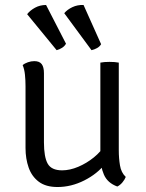

<svg xmlns="http://www.w3.org/2000/svg" viewBox="-20 -742 586 771"><path d="M457 -138.5Q457 -106.5 461.8 -77.8Q466.5 -49 485 -31.5Q481 -21 471.8 -9.8Q462.5 1.5 451 7Q411.5 -7.5 397.2 -41Q383 -74.5 383 -114.5V-490.5Q390 -492 399.5 -492.8Q409 -493.5 419.5 -493.5Q430.5 -493.5 440 -492.8Q449.5 -492 457 -490.5ZM82.5 -396Q82.5 -420 80.2 -442Q78 -464 71 -480.5Q79 -487.5 92 -492Q105 -496.5 117.5 -496.5Q138.5 -496.5 147.5 -484.5Q156.5 -472.5 156.5 -448V-170.5Q156.5 -111.5 171.5 -84.8Q186.5 -58 229.5 -58Q260.5 -58 294.2 -72.2Q328 -86.5 357.2 -110.2Q386.5 -134 403 -163V-85Q371 -44 318.5 -17.5Q266 9 211 9Q164 9 135.8 -12.2Q107.5 -33.5 95 -69.2Q82.5 -105 82.5 -147.5ZM165 -722 245 -566.5Q239.5 -556.5 229.2 -550Q219 -543.5 207.5 -540.5L89 -685Q100.5 -700 120.5 -711Q140.5 -722 165 -722ZM315.5 -722 386 -564.5Q380.5 -555 369.8 -549Q359 -543 347.5 -540.5L238 -689Q250 -703.5 270.5 -713.2Q291 -723 315.5 -722Z"/></svg>

Font: Signika Light Light
Style: Regular
Weight: 300
Version: Version 2.001